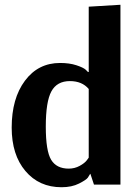

<svg xmlns="http://www.w3.org/2000/svg" viewBox="-20 -774 585 805"><path d="M238 11Q144 11 86.5 -57Q29 -125 29 -239Q29 -361 84.5 -435.5Q140 -510 232 -510Q271 -510 300 -500.5Q329 -491 339 -482L349 -472H352V-746L485 -754V0H374L359 -45H358Q355 -39 348.5 -29.5Q342 -20 311.5 -4.5Q281 11 238 11ZM268 -67Q293 -67 314 -78.5Q335 -90 344 -102L352 -113V-401Q324 -434 273 -434Q219 -434 195.5 -391Q172 -348 172 -243Q172 -141 194.5 -104Q217 -67 268 -67Z"/></svg>

Font: Arsenal
Style: Bold
Weight: 700
Designer: Andrij Shevchenko
Foundry: Stairsfor
Version: Version 2.001;PS 002.001;hotconv 1.0.88;makeotf.lib2.5.64775